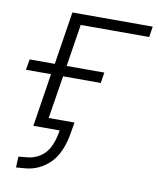

<svg xmlns="http://www.w3.org/2000/svg" viewBox="-78 -554 658 798"><g transform="rotate(10 251.0 -154.5)"><path d="M44 183 46 137 86 133Q128 128 156.5 98Q185 68 196 0H85L120 -224H14L22 -269H128L163 -492H502L495 -447H206L178 -269H337L330 -224H171L142 -43H251L244 -2Q230 88 186 131.5Q142 175 82 180Z"/></g></svg>

Font: Nunito Sans 7pt ExtraLight
Style: Italic
Weight: 250
Italic angle: -9°
Designer: Vernon Adams
Foundry: Vernon Adams
Version: Version 3.101;gftools[0.9.27]